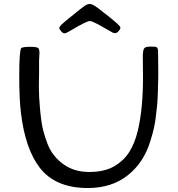

<svg xmlns="http://www.w3.org/2000/svg" viewBox="-20 -936 895 968"><path d="M777 -675 778 -566Q778 -549 777.5 -533.5Q777 -518 776 -476Q775 -434 772.5 -409Q770 -384 766 -350Q760 -294 739 -228Q706 -117 624.5 -52.5Q543 12 423 12Q259 12 180 -91Q108 -185 86 -363Q77 -433 77 -555Q77 -677 87 -694Q98 -700 131.5 -700Q165 -700 172 -694Q179 -688 179 -669L177 -630Q177 -616 177 -596.5Q177 -577 177 -568L176 -496Q176 -447 182.5 -379Q189 -311 198.5 -275.5Q208 -240 220.5 -208.5Q233 -177 253.5 -151.5Q274 -126 300 -108Q353 -69 429.5 -69Q506 -69 554.5 -97Q603 -125 631 -168.5Q659 -212 675 -278Q701 -387 701 -548L700 -647Q700 -682 706.5 -691.5Q713 -701 736.5 -701Q760 -701 765 -700Q777 -698 777 -675ZM345 -787Q314 -768 305.5 -768Q297 -768 288 -778.5Q279 -789 279 -794.5Q279 -800 286.5 -808Q294 -816 306 -826Q318 -836 329.5 -845.5Q341 -855 352 -863.5Q363 -872 365.5 -874.5Q368 -877 381.5 -887.5Q395 -898 401 -902Q417 -916 434 -916Q451 -916 501 -874Q503 -872 527 -854Q587 -806 587 -797.5Q587 -789 578 -779Q569 -769 561.5 -769Q554 -769 550 -770.5Q546 -772 520 -787.5Q494 -803 468 -816.5Q442 -830 433 -830Q424 -830 397.5 -816.5Q371 -803 345 -787Z"/></svg>

Font: Cagliostro
Style: Regular
Weight: 400
Designer: Matthew Desmond
Foundry: Matthew Desmond
Version: Version